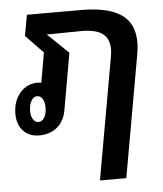

<svg xmlns="http://www.w3.org/2000/svg" viewBox="-56 -617 779 915"><g transform="rotate(-5 333.5 -159.5)"><path d="M620 -392Q620 -365 614 -332L511 249H385L488 -332Q492 -351 492 -370Q492 -420 460 -444Q428 -468 360 -468L193 -466L293 -370L245 -98Q236 -47 201.5 -18.5Q167 10 116 10Q68 10 39.5 -20.5Q11 -51 11 -101Q11 -162 44.5 -201.5Q78 -241 130 -241Q137 -241 147 -239L172 -382L89 -468L107 -568H365Q495 -568 557.5 -525Q620 -482 620 -392ZM157 -120Q157 -145 147.5 -161Q138 -177 121 -177Q104 -177 93 -157.5Q82 -138 82 -110Q82 -85 92 -69.5Q102 -54 119 -54Q135 -54 146 -72.5Q157 -91 157 -120Z"/></g></svg>

Font: KoHo
Style: Bold Italic
Weight: 700
Italic angle: -10°
Version: Version 1.000; ttfautohint (v1.6)